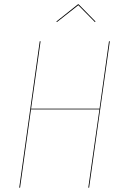

<svg xmlns="http://www.w3.org/2000/svg" viewBox="-20 -872 577 892"><path d="M244.6 -769.5 241.7 -772 342.3 -852.1H345.2L423.8 -772L420.9 -769.5L343.8 -847.7ZM73.2 0H69.3L164.6 -680.2H168.5L124.5 -367.2H442.4L486.3 -680.2H490.2L394 0H390.1L441.9 -363.8H124Z"/></svg>

Font: Fira Sans Compressed Four
Style: Italic
Weight: 100
Width: 3
Italic angle: -8°
Designer: Carrois Corporate & Edenspiekermann AG
Foundry: Carrois Corporate GbR & Edenspiekermann AG
Version: Version 4.203;PS 004.203;hotconv 1.0.88;makeotf.lib2.5.64775